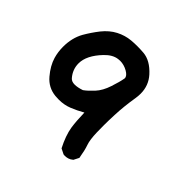

<svg xmlns="http://www.w3.org/2000/svg" viewBox="-140 -480 780 780"><g transform="rotate(45 250.0 -90.5)"><path d="M264.6 -9.3Q237.3 6.3 210.9 16.8Q184.6 27.3 154.3 27.3Q144 27.3 133.8 26.4Q89.8 22 61 -12Q32.2 -45.9 22 -80.6Q14.2 -107.4 14.2 -137.2Q14.2 -188 36.1 -227.1Q54.2 -258.3 76.7 -287.1Q100.6 -316.9 130.1 -332.3Q159.7 -347.7 191.9 -350.6Q208 -352.1 225.6 -352.1Q243.2 -352.1 262.2 -350.6Q303.7 -347.2 341.8 -305.2Q372.1 -271.5 372.1 -225.1Q372.1 -212.9 370.1 -199.2Q360.4 -140.6 358.4 -88.4Q356.9 -53.7 356.9 -29.8Q356.9 -5.9 357.4 12.9Q357.9 31.7 360.1 48.1Q362.3 64.5 366.2 75.2Q374 96.7 380.4 135.3L368.7 158.2Q359.4 166 350.3 168.7Q341.3 171.4 333 171.4Q329.6 171.4 325.2 170.9L301.8 159.2Q276.9 110.8 270.5 71.3Q265.6 37.6 264.6 -9.3ZM282.2 -223.6Q282.2 -237.3 261.5 -249Q240.7 -260.7 218.8 -260.7Q213.4 -260.7 207.5 -259.8Q179.7 -256.3 153.8 -229Q106.4 -179.2 106.4 -133.8Q106.4 -99.1 129.9 -71.8Q138.7 -61.5 156.2 -61.5Q172.9 -61.5 195.8 -69.3Q212.9 -81.5 233.4 -103.8Q253.9 -126 266.1 -163.1Q278.3 -200.2 281.7 -220.7Q282.2 -222.2 282.2 -223.6Z"/></g></svg>

Font: Bakudai
Style: Bold
Weight: 700
Version: Version 1.48